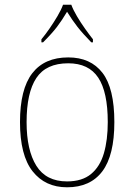

<svg xmlns="http://www.w3.org/2000/svg" viewBox="-20 -786 571 816"><path d="M265 10Q172 10 118.5 -58Q65 -126 65 -267Q65 -407 117 -474.5Q169 -542 270 -542Q365 -542 415.5 -476.5Q466 -411 466 -267Q466 -126 415 -58Q364 10 265 10ZM265 -15Q329 -15 367 -46.5Q405 -78 421.5 -134.5Q438 -191 438 -267Q438 -395 397.5 -456Q357 -517 270 -517Q176 -517 134.5 -454.5Q93 -392 93 -267Q93 -148 134.5 -81.5Q176 -15 265 -15ZM156 -619Q172 -638 190 -664Q208 -690 224 -717Q240 -744 248 -766H283Q291 -744 307 -717Q323 -690 341.5 -664Q360 -638 375 -619V-606H368Q331 -644 309.5 -671.5Q288 -699 265 -736Q243 -699 222 -671.5Q201 -644 163 -606H156Z"/></svg>

Font: Noto Serif Devanagari Thin
Style: Regular
Weight: 100
Designer: Universal Thirst, Indian Type Foundry and the Monotype Design Team
Foundry: Monotype Imaging Inc.
Version: Version 2.004; ttfautohint (v1.8.4.7-5d5b)